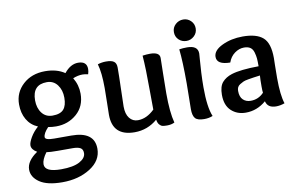

<svg xmlns="http://www.w3.org/2000/svg" viewBox="-89 -834 1975 1257"><g transform="rotate(-10 899.0 -206.0)"><path d="M253.9 -117.2Q228 -117.2 201.2 -122.1Q167 -85.9 167 -61Q167 -41 227.1 -41H340.8Q494.1 -41 494.1 73.2Q494.1 151.9 417 200.9Q339.8 250 231 250Q130.9 250 80.3 215.6Q29.8 181.2 29.8 130.9Q29.8 74.2 102.1 24.9Q65.9 3.9 65.9 -23.9Q65.9 -43 85 -75.9Q104 -108.9 136.2 -137.2Q88.9 -157.2 64 -200.2Q39.1 -243.2 39.1 -300.8Q39.1 -379.9 96.9 -432.9Q154.8 -485.8 244.1 -485.8Q321.8 -485.8 374 -450.2Q416 -502.9 466.8 -502.9Q524.9 -502.9 524.9 -451.2Q524.9 -436 519 -417Q497.1 -421.9 481.9 -421.9Q451.2 -421.9 418 -408.2Q448.2 -358.9 448.2 -300.8Q448.2 -216.8 391.1 -167Q334 -117.2 253.9 -117.2ZM338.9 -293Q338.9 -344.2 313 -378.7Q287.1 -413.1 243.2 -413.1Q147 -413.1 147 -309.1Q147 -257.8 172.6 -224.4Q198.2 -190.9 243.2 -190.9Q294.9 -190.9 316.9 -216.1Q338.9 -241.2 338.9 -293ZM335 42H236.8Q185.1 42 161.1 38.1Q128.9 82 128.9 112.8Q128.9 165 237.8 165Q318.8 165 360.8 142.1Q402.8 119.1 402.8 85.9Q402.8 61 386 51.5Q369.1 42 335 42Z M905.8 -46.9Q839.8 9.8 753.9 9.8Q606.9 9.8 606.9 -131.8Q606.9 -139.2 608.4 -208.5Q609.9 -277.8 609.9 -309.1Q609.9 -412.1 592.8 -470.2Q620.1 -479 647.9 -479Q685.1 -479 700.9 -467Q716.8 -455.1 716.8 -426.8Q716.8 -375 713.9 -284.9Q710.9 -194.8 710.9 -168.9Q710.9 -118.2 732.4 -91.1Q753.9 -64 788.1 -64Q846.2 -64 898.9 -115.2Q897.9 -155.8 897.9 -242.2Q897.9 -392.1 891.1 -475.1Q918.9 -479 940.9 -479Q1004.9 -479 1004.9 -439.9Q1004.9 -421.9 1002.9 -339.8Q1001 -257.8 1001 -204.1Q1001 -79.1 1020 -7.8Q999 2.9 970.2 2.9Q951.2 2.9 940.2 0.5Q929.2 -2 919.2 -13.4Q909.2 -24.9 905.8 -46.9Z M1187 -478Q1258.8 -478 1258.8 -424.8Q1258.8 -418.9 1255.9 -384.5Q1252.9 -350.1 1250.2 -299.1Q1247.6 -248 1247.6 -202.1Q1247.6 -67.9 1273.9 -6.8Q1249 3.9 1216.8 3.9Q1172.9 3.9 1157.2 -14.2Q1141.6 -32.2 1141.6 -75.2Q1141.6 -90.8 1142.8 -152.3Q1144 -213.9 1144 -247.1Q1144 -392.1 1134.8 -474.1Q1158.7 -478 1187 -478ZM1191.9 -520Q1161.6 -520 1140.6 -540Q1119.6 -560.1 1119.6 -590.8Q1119.6 -621.1 1141.6 -641.6Q1163.6 -662.1 1193.8 -662.1Q1222.7 -662.1 1243.7 -641.6Q1264.6 -621.1 1264.6 -591.3Q1264.6 -561 1242.7 -540.5Q1220.7 -520 1191.9 -520Z M1623 -143.1Q1623 -189 1625 -213.9Q1594.7 -210 1581.3 -208Q1567.9 -206.1 1544.9 -202.1Q1522 -198.2 1511.5 -193.1Q1501 -188 1489 -180.9Q1477.1 -173.8 1471.9 -163.3Q1466.8 -152.8 1466.8 -139.2Q1466.8 -99.1 1486.8 -80.1Q1506.8 -61 1537.6 -61Q1588.9 -61 1625 -99.1Q1623 -111.8 1623 -143.1ZM1627 -274.9Q1627 -309.1 1625.5 -327.1Q1624 -345.2 1617.4 -368.2Q1610.8 -391.1 1595.2 -401.6Q1579.6 -412.1 1553.7 -412.1Q1521 -412.1 1491.5 -390.6Q1461.9 -369.1 1448.7 -331.1Q1359.9 -332 1359.9 -383.8Q1359.9 -426.8 1420.4 -455.8Q1481 -484.9 1557.6 -484.9Q1649.9 -484.9 1692.4 -447Q1734.9 -409.2 1734.9 -311Q1734.9 -308.1 1733.9 -264.2Q1732.9 -220.2 1732.9 -178.2Q1732.9 -64 1752 -6.8Q1722.7 3.9 1694.8 3.9Q1638.7 3.9 1627.9 -42Q1567.9 9.8 1492.7 9.8Q1435.1 9.8 1396.5 -26.1Q1357.9 -62 1357.9 -131.8Q1357.9 -188 1381.8 -215.1Q1405.8 -242.2 1445.8 -254.9Q1505.9 -273.9 1627 -274.9Z"/></g></svg>

Font: Sukar
Style: Bold
Weight: 700
Designer: Dario Muhafara - Ghiath Alsory
Foundry: Dario Muhafara - Ghiath Alsory
Version: Version 1.00 March 27, 2016, initial release